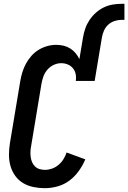

<svg xmlns="http://www.w3.org/2000/svg" viewBox="-20 -978 672 1006"><path d="M215 8Q185 8 155.5 2Q126 -4 101.5 -18.5Q77 -33 60 -56.5Q43 -80 35 -108Q27 -136 27 -166.5Q27 -197 32 -228L86 -552Q90 -576 97 -599Q104 -622 115.5 -643.5Q127 -665 144 -684.5Q161 -704 182.5 -717Q204 -730 227.5 -736.5Q251 -743 274 -743Q295 -743 313.5 -738.5Q332 -734 348 -724Q364 -714 376 -699.5Q388 -685 396 -668L415 -782Q419 -806 427 -829Q435 -852 449 -873Q463 -894 482 -911Q501 -928 523.5 -939Q546 -950 570 -954Q594 -958 617 -958H632V-874H617Q599 -874 580.5 -868Q562 -862 547.5 -849Q533 -836 525 -818Q517 -800 514 -782L476 -554H377Q380 -572 376.5 -589.5Q373 -607 362.5 -620Q352 -633 335.5 -640Q319 -647 301 -647Q281 -647 261.5 -638Q242 -629 228 -612.5Q214 -596 207 -576Q200 -556 197 -537L143 -212Q140 -197 139.5 -182.5Q139 -168 141 -154Q143 -140 148.5 -127.5Q154 -115 164 -105.5Q174 -96 187.5 -92Q201 -88 216 -88Q234 -88 252.5 -94.5Q271 -101 286.5 -114Q302 -127 312.5 -144Q323 -161 329 -179L427 -143Q414 -112 393 -82.5Q372 -53 344 -32Q316 -11 282 -1.5Q248 8 215 8Z"/></svg>

Font: Iosevka SS18
Style: Bold Italic
Weight: 700
Italic angle: -9°
Monospace: yes
Designer: Belleve Invis
Foundry: Belleve Invis
Version: Version 25.1.1; ttfautohint (v1.8.4)